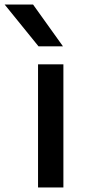

<svg xmlns="http://www.w3.org/2000/svg" viewBox="-86 -828 382 848"><path d="M82 0V-544H194V0ZM84 -623.5 -65.5 -808H60L192 -623.5Z"/></svg>

Font: Encode Sans Exp Md
Style: Regular
Weight: 500
Width: 7
Designer: Multiple Designers
Foundry: Impallari Type
Version: Version 3.002; ttfautohint (v1.8.3) -l 8 -r 50 -G 200 -x 14 